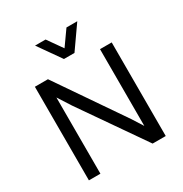

<svg xmlns="http://www.w3.org/2000/svg" viewBox="-211 -1104 1203 1263"><g transform="rotate(-30 390.0 -472.5)"><path d="M355.5 -773.4 234.9 -944.8H314.9L394 -832.5L473.6 -944.8H555.7L435.5 -773.4ZM98.6 0V-710.9H197.8L540.5 -210.9L593.3 -127.9V-710.9H682.1V0H582.5L248.5 -481.4L186 -579.1V0Z"/></g></svg>

Font: Muli
Style: Regular
Weight: 400
Designer: Vernon Adams
Foundry: newtypography
Version: Version 2; ttfautohint (v1.00rc1.6-4cba) -l 8 -r 50 -G 200 -